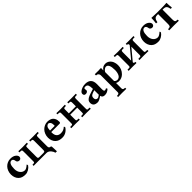

<svg xmlns="http://www.w3.org/2000/svg" viewBox="443 -2088 3959 3959"><g transform="rotate(-45 2422.5 -108.0)"><path d="M421.9 -86.9Q393.1 -44.9 346.2 -17.6Q299.3 9.8 254.9 9.8Q201.2 9.8 164.8 -2.2Q128.4 -14.2 99.1 -42Q69.8 -69.8 53.5 -111.6Q37.1 -153.3 37.1 -201.2Q37.1 -255.4 55.2 -301.3Q73.2 -347.2 103.8 -378.2Q134.3 -409.2 174.3 -426.5Q214.4 -443.8 258.8 -443.8Q334.5 -443.8 378.2 -410.9Q421.9 -377.9 421.9 -339.8Q421.9 -316.4 406.5 -300.3Q391.1 -284.2 367.2 -284.2Q342.8 -284.2 325 -297.6Q307.1 -311 305.2 -331.1Q302.7 -359.4 289.1 -380.6Q275.4 -401.9 250 -401.9Q209.5 -401.9 188.2 -360.1Q167 -318.4 167 -235.8Q167 -157.2 207.5 -109.1Q248 -61 306.2 -61Q347.7 -61 409.2 -118.2Q421.9 -118.2 421.9 -86.9Z M867.7 -354Q867.7 -383.8 860.1 -392.8Q852.5 -401.9 826.7 -401.9H805.7Q800.8 -401.9 800.8 -407.2V-434.1L801.8 -436L916.5 -434.1L1047.4 -436L1048.3 -434.1V-407.2Q1048.3 -401.9 1042.5 -401.9H1017.6Q991.7 -401.9 984.1 -393.3Q976.6 -384.8 976.6 -354V-81.1Q976.6 -59.6 987.5 -46.4Q998.5 -33.2 1013.7 -33.2Q1040 -33.2 1041.5 -6.8L1047.4 127.9H1005.4Q1001 108.4 990 87.2Q979 65.9 962.4 45.9Q945.8 25.9 921.1 12.9Q896.5 0 868.7 0H607.4L496.6 1L494.6 -1V-26.9Q494.6 -33.2 499.5 -33.2H516.6Q543.5 -33.2 550 -40.3Q556.6 -47.4 556.6 -76.2V-355Q556.6 -384.3 549.6 -393.1Q542.5 -401.9 516.6 -401.9H490.7Q484.4 -401.9 484.4 -407.2V-434.1L485.4 -436L606.4 -433.1L731.4 -436L733.4 -434.1V-408.2Q733.4 -401.9 727.5 -401.9H706.5Q681.2 -401.9 673.8 -393.6Q666.5 -385.3 666.5 -355V-92.8Q666.5 -63.5 673.8 -53.7Q681.2 -43.9 706.5 -43.9H826.7Q853 -43.9 860.4 -54.4Q867.7 -64.9 867.7 -92.8Z M1249 -274.9H1385.3Q1387.2 -276.9 1387.2 -295.9Q1387.2 -350.1 1367.4 -376Q1347.7 -401.9 1323.2 -401.9Q1312.5 -401.9 1296.1 -393.1Q1279.8 -384.3 1269 -368.2Q1251 -340.8 1249 -274.9ZM1502.9 -128.9Q1509.8 -128.9 1513.9 -119.1Q1518.1 -109.4 1518.1 -98.1Q1481.4 -44.4 1432.9 -17.3Q1384.3 9.8 1331.1 9.8Q1278.3 9.8 1242.7 -2Q1207 -14.2 1178.2 -40Q1147 -67.9 1130.9 -110.4Q1114.3 -152.3 1114.3 -198.2Q1114.3 -253.4 1133.8 -300.8Q1153.3 -348.1 1184.8 -378.7Q1216.3 -409.2 1255.4 -426.5Q1294.4 -443.8 1334 -443.8Q1376.5 -443.8 1408.9 -433.3Q1441.4 -422.9 1460.9 -406Q1480.5 -389.2 1492.9 -365.2Q1505.4 -341.3 1509.8 -317.4Q1514.2 -293.5 1514.2 -266.1Q1514.2 -234.9 1485.4 -234.9H1245.1Q1245.1 -232.4 1244.6 -227.5Q1244.1 -222.7 1244.1 -219.2Q1244.1 -147.5 1277.1 -111.8Q1310.1 -76.2 1370.1 -76.2Q1451.7 -76.2 1502.9 -128.9Z M1665 -355Q1665 -383.8 1657.5 -392.8Q1649.9 -401.9 1624 -401.9H1598.1Q1593.3 -401.9 1593.3 -407.2V-434.1L1594.2 -436L1714.8 -433.1L1839.8 -436L1840.8 -434.1V-408.2Q1840.8 -401.9 1835 -401.9H1814.9Q1789.1 -401.9 1781.5 -393.6Q1773.9 -385.3 1773.9 -355V-251H1979V-354Q1979 -383.8 1971.7 -392.8Q1964.4 -401.9 1938 -401.9H1917Q1912.1 -401.9 1912.1 -407.2V-434.1L1914.1 -436L2028.8 -434.1L2159.2 -436L2161.1 -434.1V-407.2Q2161.1 -401.9 2155.3 -401.9H2128.9Q2104 -401.9 2096.4 -393.1Q2088.9 -384.3 2088.9 -354V-74.2Q2088.9 -45.4 2095.5 -39.3Q2102.1 -33.2 2128.9 -33.2H2155.3Q2161.1 -33.2 2161.1 -26.9V-1L2160.2 1L2028.8 -1L1915 1L1912.1 -1V-26.9Q1912.1 -33.2 1917 -33.2H1938Q1966.3 -33.2 1972.7 -39.3Q1979 -45.4 1979 -74.2V-211.9H1773.9V-75.2Q1773.9 -46.4 1780.8 -40.3Q1787.6 -34.2 1814.9 -33.2H1835Q1840.8 -33.2 1840.8 -26.9V-1L1839.8 1L1714.8 -1L1594.2 1L1593.3 -1V-27.8Q1593.3 -33.2 1598.1 -33.2H1624Q1651.4 -34.2 1658.2 -40.5Q1665 -46.9 1665 -75.2Z M2487.3 -48.3 2481 -47.9Q2453.6 -26.9 2417.5 -8.5Q2381.3 9.8 2360.8 9.8Q2296.4 9.8 2266.1 -16.6Q2235.8 -43 2235.8 -95.2Q2235.8 -111.8 2240.5 -126.2Q2245.1 -140.6 2252.7 -151.9Q2260.3 -163.1 2273.4 -173.3Q2286.6 -183.6 2299.8 -191.4Q2313 -199.2 2333.5 -207.5Q2354 -215.8 2371.6 -221.7L2415 -235.8L2481.9 -256.8Q2481.9 -293.9 2477.8 -320.6Q2473.6 -347.2 2467 -362.8Q2460.4 -378.4 2450 -387.5Q2439.5 -396.5 2429.2 -399.2Q2418.9 -401.9 2404.8 -401.9Q2365.7 -401.9 2362.8 -379.4Q2361.3 -369.6 2364.3 -353Q2367.2 -336.4 2367.2 -332Q2367.2 -313.5 2349.1 -299.6Q2331.1 -285.6 2305.2 -285.6Q2253.4 -285.6 2253.4 -336.4Q2253.4 -367.2 2284.9 -392.8Q2316.4 -418.5 2358.4 -431.2Q2400.4 -443.8 2439 -443.8Q2609.9 -443.8 2609.9 -271L2607.9 -127Q2607.9 -89.4 2613.8 -74.7Q2619.6 -60.1 2635.7 -60.1Q2658.7 -60.1 2677.7 -74.2Q2687.5 -66.4 2691.7 -60.5Q2695.8 -54.7 2695.8 -45.9Q2666.5 -18.1 2635.5 -4.2Q2604.5 9.8 2564.9 9.8Q2497.1 9.8 2487.3 -48.3ZM2481.9 -217.8 2429.7 -201.2Q2409.2 -194.3 2395 -186Q2380.9 -177.7 2373.3 -169.9Q2365.7 -162.1 2361.6 -151.1Q2357.4 -140.1 2356.7 -131.8Q2356 -123.5 2356 -109.9Q2356 -84 2370.1 -66.9Q2384.3 -49.8 2414.1 -49.8Q2437 -49.8 2481.9 -85.9Z M2904.8 -324.2V-63Q2921.4 -44.9 2938 -37.4Q2954.6 -29.8 2965.8 -29.8Q2997.1 -29.8 3020 -45.7Q3043 -61.5 3055.4 -88.6Q3067.9 -115.7 3073.7 -146Q3079.6 -176.3 3079.6 -210Q3079.6 -392.1 2993.7 -392.1Q2974.1 -392.1 2948.2 -373.5Q2922.4 -355 2904.8 -324.2ZM2794.9 150.9V-341.8Q2794.9 -367.2 2776.1 -387.7Q2757.3 -408.2 2722.7 -408.2V-443.8Q2747.6 -443.8 2785.2 -443.1Q2822.8 -442.4 2840.1 -442.6Q2857.4 -442.9 2864.7 -444.8H2904.8L2902.8 -374Q2949.7 -444.8 3025.9 -444.8Q3078.1 -444.8 3117.4 -414.6Q3156.7 -384.3 3175.8 -337.6Q3194.8 -291 3194.8 -236.8Q3194.8 -124 3117.7 -46.9Q3058.6 12.2 2971.7 12.2Q2942.4 12.2 2904.8 -4.9V150.9Q2904.8 194.8 2952.6 194.8H2960.9Q2968.8 194.8 2968.8 203.1V227.1L2967.8 229Q2886.7 227.1 2847.7 227.1L2731.9 229L2730 227.1V203.1Q2730 194.8 2737.8 194.8H2746.6Q2794.9 194.8 2794.9 150.9Z M3394.5 -433.1 3526.4 -436 3528.3 -434.1V-408.2Q3528.3 -401.9 3522.5 -401.9H3492.2Q3465.3 -401.9 3458.3 -392.1Q3451.2 -382.3 3451.2 -350.1V-111.8L3657.2 -359.9Q3657.2 -371.1 3656.5 -377Q3655.8 -382.8 3652.8 -389.6Q3649.9 -396.5 3642.8 -399.2Q3635.7 -401.9 3623.5 -401.9Q3617.2 -401.9 3617.2 -407.2V-434.1L3619.6 -436Q3674.3 -434.1 3710.4 -434.1L3842.3 -436L3843.3 -434.1V-408.2Q3843.3 -401.9 3837.4 -401.9H3807.6Q3780.8 -401.9 3774.2 -392.3Q3767.6 -382.8 3767.6 -350.1V-77.1Q3767.6 -49.3 3774.4 -41.5Q3781.2 -33.7 3807.6 -33.2H3837.4Q3843.3 -33.2 3843.3 -26.9V-1L3842.3 1Q3761.2 -1 3710.4 -1L3580.6 1V-1V-27.8Q3580.6 -33.2 3586.4 -33.2H3616.2Q3643.1 -33.7 3650.1 -41.7Q3657.2 -49.8 3657.2 -77.1V-312L3451.2 -64.9Q3451.2 -45.4 3457.5 -39.3Q3463.9 -33.2 3488.3 -33.2Q3494.6 -33.2 3494.6 -26.9V-1L3493.2 1Q3433.6 -1 3394.5 -1L3266.6 1L3265.6 -1V-27.8Q3265.6 -33.2 3270.5 -33.2H3301.3Q3328.6 -33.7 3335 -41Q3341.3 -48.3 3341.3 -75.2V-349.1Q3341.3 -381.8 3334.5 -391.8Q3327.6 -401.9 3301.3 -401.9H3271.5Q3265.6 -401.9 3265.6 -407.2V-434.1L3268.6 -436Z M4296.9 -86.9Q4268.1 -44.9 4221.2 -17.6Q4174.3 9.8 4129.9 9.8Q4076.2 9.8 4039.8 -2.2Q4003.4 -14.2 3974.1 -42Q3944.8 -69.8 3928.5 -111.6Q3912.1 -153.3 3912.1 -201.2Q3912.1 -255.4 3930.2 -301.3Q3948.2 -347.2 3978.8 -378.2Q4009.3 -409.2 4049.3 -426.5Q4089.4 -443.8 4133.8 -443.8Q4209.5 -443.8 4253.2 -410.9Q4296.9 -377.9 4296.9 -339.8Q4296.9 -316.4 4281.5 -300.3Q4266.1 -284.2 4242.2 -284.2Q4217.8 -284.2 4200 -297.6Q4182.1 -311 4180.2 -331.1Q4177.7 -359.4 4164.1 -380.6Q4150.4 -401.9 4125 -401.9Q4084.5 -401.9 4063.2 -360.1Q4042 -318.4 4042 -235.8Q4042 -157.2 4082.5 -109.1Q4123 -61 4181.2 -61Q4222.7 -61 4284.2 -118.2Q4296.9 -118.2 4296.9 -86.9Z M4522.5 -122.1V-397H4507.3Q4476.6 -397 4457.5 -391.8Q4438.5 -386.7 4426 -372.3Q4413.6 -357.9 4407 -339.8Q4400.4 -321.8 4393.6 -288.1L4356.4 -292Q4367.2 -365.7 4368.7 -439.9Q4448.7 -434.1 4524.4 -434.1H4650.4Q4739.7 -434.1 4808.6 -439.9Q4810.1 -366.7 4819.3 -292Q4796.9 -288.1 4783.7 -288.1Q4776.9 -321.3 4770 -339.8Q4763.2 -358.4 4750.5 -372.6Q4737.8 -386.7 4719 -391.8Q4700.2 -397 4669.4 -397H4652.3V-122.1Q4652.3 -100.6 4653.3 -86.9Q4654.3 -73.2 4658 -62.7Q4661.6 -52.2 4665.5 -47.1Q4669.4 -42 4679 -38.6Q4688.5 -35.2 4697.8 -34.2Q4707 -33.2 4724.6 -32.2Q4729 -27.8 4729 -15.1Q4729 -2.4 4724.6 2Q4638.7 0 4592.8 0Q4534.7 0 4450.7 2Q4446.3 -2.4 4446.3 -15.1Q4446.3 -27.8 4450.7 -32.2Q4468.3 -33.2 4477.3 -34.2Q4486.3 -35.2 4496.1 -38.6Q4505.9 -42 4509.8 -47.1Q4513.7 -52.2 4517.3 -62.7Q4521 -73.2 4521.7 -86.9Q4522.5 -100.6 4522.5 -122.1Z"/></g></svg>

Font: Linux Libertine G
Style: Bold
Weight: 700
Designer: Philipp H. Poll
Foundry: Philipp H. Poll
Version: Version 5.0.3